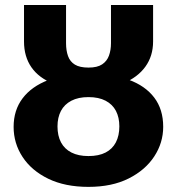

<svg xmlns="http://www.w3.org/2000/svg" viewBox="-20 -713 691 750"><path d="M325.4 -425.3Q417.4 -425.3 482.5 -401.6Q547.7 -377.8 582.6 -331.7Q617.5 -285.6 617.5 -217.7Q617.5 -155.5 582.6 -102Q547.7 -48.5 482.5 -15.8Q417.4 17 325.4 17Q234.4 17 168.9 -14.6Q103.4 -46.3 68.3 -99.7Q33.2 -153.1 33.2 -217.3Q33.2 -282.6 68.3 -329Q103.4 -375.4 168.9 -400.4Q234.4 -425.3 325.4 -425.3ZM325.4 -333.7Q285.8 -333.7 258.7 -319.5Q231.6 -305.4 218.1 -279.8Q204.6 -254.1 204.6 -219.2Q204.6 -182.8 218.3 -156.9Q232 -131 259.1 -117.2Q286.2 -103.4 325.4 -103.4Q365.9 -103.4 392.5 -117.2Q419.2 -131 432.7 -157.1Q446.2 -183.2 446.2 -219.6Q446.2 -254.1 432.9 -279.8Q419.5 -305.4 392.6 -319.5Q365.7 -333.7 325.4 -333.7ZM413.5 -693.4H578V-551Q578 -494.2 547.9 -452.6Q517.8 -410.9 461.4 -387.5Q405 -364.2 325.8 -362.3Q244.6 -364.2 188.2 -386.3Q131.8 -408.4 102.8 -450.1Q73.8 -491.8 73.8 -551V-693.4H238V-544.2Q238 -515.5 245.8 -493.8Q253.6 -472.1 272.7 -460.5Q291.7 -449 325.8 -449Q360.2 -449 379 -461.6Q397.9 -474.2 405.7 -495.8Q413.5 -517.4 413.5 -544.2Z"/></svg>

Font: Fira Sans Variable
Style: Regular
Weight: 400
Designer: Carrois Corporate & Edenspiekermann AG
Foundry: Carrois Corporate GbR & Edenspiekermann AG
Version: Version 4.202